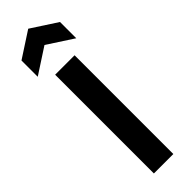

<svg xmlns="http://www.w3.org/2000/svg" viewBox="-251 -725 726 726"><g transform="rotate(-45 112.0 -361.5)"><path d="M60 0V-528H164V0ZM8 -569V-656L111 -723L214 -656V-569L111 -636Z"/></g></svg>

Font: Bricolage Grotesque 12pt Condensed Medium
Style: Regular
Weight: 500
Width: 3
Designer: Mathieu Triay
Foundry: Atelier Triay
Version: Version 1.001; ttfautohint (v1.8.4.7-5d5b);gftools[0.9.33.de